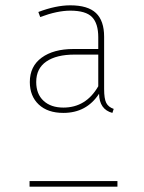

<svg xmlns="http://www.w3.org/2000/svg" viewBox="-20 -701 540 721"><path d="M218 -277Q159 -277 125.5 -308.5Q92 -340 92 -393Q92 -452 136.5 -484.5Q181 -517 256 -517H349V-561Q349 -613 325.5 -637Q302 -661 244 -661Q195 -661 131 -637L124 -656Q190 -681 244 -681Q310 -681 340.5 -652Q371 -623 371 -563V-367Q371 -330 379 -314.5Q387 -299 407 -292L402 -277Q353 -290 352 -349Q305 -277 218 -277ZM260 -496Q192 -496 154 -470Q116 -444 116 -393Q116 -348 143.5 -322.5Q171 -297 218 -297Q303 -297 349 -377V-496ZM91 -21H421V0H91Z"/></svg>

Font: FiraGO Thin
Style: Regular
Weight: 100
Designer: bBox Type
Foundry: bBox Type GmbH
Version: Version 1.001;PS 001.001;hotconv 1.0.88;makeotf.lib2.5.64775